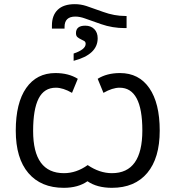

<svg xmlns="http://www.w3.org/2000/svg" viewBox="-20 -898 848 928"><path d="M452.1 -712.9Q452.1 -634.3 335.9 -604V-639.2Q394 -658.7 394 -686Q394 -695.8 386.7 -700Q379.4 -704.1 370.6 -708.3Q361.8 -712.4 354.5 -718.5Q347.2 -724.6 347.2 -737.8Q347.2 -773.9 392.1 -773.9Q419.4 -773.9 435.8 -757.3Q452.1 -740.7 452.1 -712.9ZM591.8 -820.8V-762.2H584Q523.4 -762.2 469 -781.2Q414.6 -800.3 389.9 -809.1Q365.2 -817.9 344.2 -817.9Q292 -817.9 292 -768.1V-759.8H231V-774.9Q231 -823.7 259 -850.8Q287.1 -877.9 341.8 -877.9Q370.1 -877.9 397.7 -868.9Q425.3 -859.9 479 -840.3Q532.7 -820.8 585 -820.8ZM560.1 -544.9Q651.4 -544.9 701.7 -472.2Q752 -399.4 752 -266.6Q752 -133.8 691.7 -62Q631.3 9.8 521 9.8Q448.7 9.8 402.8 -22Q357.9 9.8 288.1 9.8Q178.2 9.8 117.2 -61.5Q56.2 -132.8 56.2 -266.6Q56.2 -400.4 106.7 -472.7Q157.2 -544.9 248 -544.9Q311.5 -544.9 356 -517.1L328.1 -449.2Q284.7 -474.1 250 -474.1Q193.4 -474.1 166.7 -421.9Q140.1 -369.6 140.1 -265.1Q140.1 -61 289.1 -61Q349.1 -61 403.8 -100.1Q461.4 -61 521 -61Q668 -61 668 -267.6Q668 -474.1 558.1 -474.1Q523.4 -474.1 480 -449.2L452.1 -517.1Q496.6 -544.9 560.1 -544.9Z"/></svg>

Font: OpenSans
Style: Regular
Weight: 400
Foundry: Ascender Corporation
Version: Version 1.10